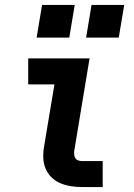

<svg xmlns="http://www.w3.org/2000/svg" viewBox="-20 -756 540 776"><path d="M312 0Q289 0 266.5 -3.5Q244 -7 224 -15.5Q204 -24 188.5 -39Q173 -54 164.5 -74Q156 -94 155 -117Q154 -140 158 -163L200 -415H94V-520H342L280 -146Q279 -138 280 -130Q281 -122 285 -116Q289 -110 296.5 -107.5Q304 -105 312 -105H395V0ZM328 -604 350 -736H482L460 -604ZM128 -604 150 -736H282L260 -604Z"/></svg>

Font: Iosevka SS04 Extrabold Oblique
Style: Regular
Weight: 800
Italic angle: -9°
Monospace: yes
Designer: Belleve Invis
Foundry: Belleve Invis
Version: Version 19.0.0; ttfautohint (v1.8.4)